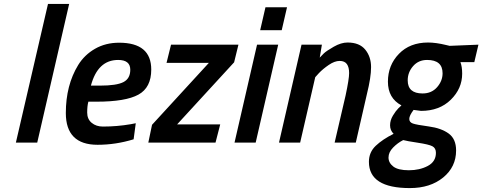

<svg xmlns="http://www.w3.org/2000/svg" viewBox="-20 -728 2462 980"><path d="M61 0 225 -708H333L170 0Z M505 -82Q577 -82 647 -94L673 -99L662 -17Q571 11 478 11Q316 11 316 -151Q316 -293 379 -396Q411 -448 465 -479Q519 -510 588 -510Q752 -510 752 -373Q752 -281 686.5 -245Q621 -209 473 -209H431Q425 -187 425 -153.5Q425 -120 448 -101Q471 -82 505 -82ZM491 -291Q575 -291 610 -309Q645 -327 645 -372Q645 -422 583 -422Q479 -422 444 -291Z M830 -407 853 -500H1197L1175 -410L884 -93H1104L1080 0H737L756 -91L1046 -407Z M1177 0 1292 -500H1400L1285 0ZM1308 -574 1335 -691H1445L1418 -574Z M1754 -511Q1815 -511 1844.5 -474.5Q1874 -438 1874 -385.5Q1874 -333 1853 -249L1796 0H1688L1744 -241Q1762 -325 1762 -355Q1762 -385 1750.5 -401Q1739 -417 1713.5 -417Q1688 -417 1658 -396.5Q1628 -376 1608 -355L1589 -334L1512 0H1404L1519 -500H1623L1612 -434Q1620 -443 1633 -455.5Q1646 -468 1683.5 -489.5Q1721 -511 1754 -511Z M2072 232Q1863 232 1863 98Q1863 49 1898 16Q1933 -17 1989 -45Q1971 -63 1971 -88.5Q1971 -114 1985.5 -138Q2000 -162 2014 -176L2029 -190Q1960 -227 1960 -311Q1960 -395 2016 -453Q2072 -511 2165 -511Q2205 -511 2258 -498L2275 -494L2422 -500L2401 -411H2330Q2339 -388 2339 -352Q2339 -276 2281 -219Q2223 -162 2129 -162L2091 -167Q2069 -138 2069 -121Q2069 -104 2087.5 -97.5Q2106 -91 2169 -82.5Q2232 -74 2270 -46.5Q2308 -19 2308 40Q2308 124 2242 178Q2176 232 2072 232ZM2205 52Q2205 28 2187 18.5Q2169 9 2112.5 0.5Q2056 -8 2038 -13Q2010 1 1986.5 25Q1963 49 1963 76Q1963 103 1987.5 122Q2012 141 2067 141Q2122 141 2163.5 119Q2205 97 2205 52ZM2137 -251Q2183 -251 2211 -283Q2239 -315 2239 -354Q2239 -422 2160 -422Q2116 -422 2088.5 -390.5Q2061 -359 2061 -318Q2061 -251 2137 -251Z"/></svg>

Font: Titillium Web
Style: SemiBold Italic
Weight: 600
Italic angle: -13°
Version: Version 1.001;PS 57.000;hotconv 1.0.70;makeotf.lib2.5.55311